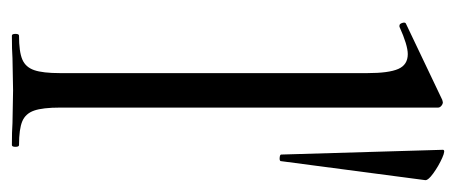

<svg xmlns="http://www.w3.org/2000/svg" viewBox="-242 -525 767 323"><g transform="rotate(90 141.5 -363.5)"><path d="M40 -12Q67 -12 80 -17.5Q93 -23 98 -37.5Q103 -52 103 -81V-598Q103 -634 96 -650Q89 -666 71 -666Q56 -666 25 -652H23Q20 -652 18.5 -657Q17 -662 20 -663L148 -724L152 -725Q155 -725 158 -722.5Q161 -720 161 -717V-81Q161 -52 166 -37.5Q171 -23 184 -17.5Q197 -12 224 -12Q227 -12 227 -6Q227 0 224 0Q201 0 187 -1L132 -2L78 -1Q64 0 40 0Q37 0 37 -6Q37 -12 40 -12ZM283 -695 251 -452Q250 -450 245 -450.5Q240 -451 240 -453L232 -725Q232 -730 245.5 -724Q259 -718 271.5 -709Q284 -700 283 -695Z"/></g></svg>

Font: Cormorant Garamond
Style: Regular
Weight: 400
Designer: Christian Thalmann (Catharsis Fonts)
Version: Version 3.000